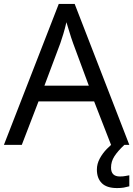

<svg xmlns="http://www.w3.org/2000/svg" viewBox="-20 -737 679 977"><path d="M545 0 459 -221H176L91 0H0L279 -717H360L638 0ZM352 -517Q349 -525 342 -546Q335 -567 328.5 -589.5Q322 -612 318 -624Q311 -593 302 -563.5Q293 -534 287 -517L206 -301H432ZM545 116Q545 161 590 161Q607 161 618.5 158.5Q630 156 638 155V211Q624 215 610 217.5Q596 220 576 220Q523 220 498 195Q473 170 473 126Q473 97 487.5 70Q502 43 523.5 21Q545 -1 565 -15L613 0Q579 32 562 58.5Q545 85 545 116Z"/></svg>

Font: Noto Sans Old Turkic
Style: Regular
Weight: 400
Designer: Monotype Design Team
Foundry: Monotype Imaging Inc.
Version: Version 2.003; ttfautohint (v1.8.4.7-5d5b)